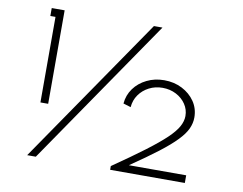

<svg xmlns="http://www.w3.org/2000/svg" viewBox="-86 -944 1345 1062"><g transform="rotate(10 586.5 -412.5)"><path d="M150.5 -300H194V-825H121.5V-780.5H150.5ZM129 0H177.5L743.5 -825H695.5ZM595 0H1014.5V-43H692.5Q784.5 -105.5 845 -152Q905.5 -198.5 940.2 -234.8Q975 -271 989.2 -302.2Q1003.5 -333.5 1003.5 -365.5Q1003.5 -415.5 976.8 -454.8Q950 -494 905 -517Q860 -540 804.5 -540Q751 -540 706.8 -518.2Q662.5 -496.5 635.2 -459Q608 -421.5 604 -374L646.5 -361Q649.5 -400 671 -430.8Q692.5 -461.5 726.8 -479.2Q761 -497 802.5 -497Q844.5 -497 878.8 -479.2Q913 -461.5 933.2 -431.5Q953.5 -401.5 953.5 -365Q953.5 -336.5 937 -306Q920.5 -275.5 880.5 -237.2Q840.5 -199 770.8 -146.5Q701 -94 595 -21Z"/></g></svg>

Font: Spartan Light
Style: Regular
Weight: 300
Designer: Matt Bailey, Mirko Velimirovic
Foundry: Matt Bailey
Version: Version 1.003; ttfautohint (v1.8.3)